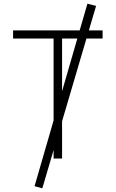

<svg xmlns="http://www.w3.org/2000/svg" viewBox="-20 -858 626 1039"><path d="M209 161.1 270 -45.9V0H315.9V-201.7L447.8 -649.4H535.2V-693.4H460.9L500 -826.2L453.1 -837.9L411.1 -693.4H50.8V-649.4H270V-206.1L167 149.4ZM315.9 -364.3V-649.4H398.4Z"/></svg>

Font: Cascadia Mono PL ExtraLight
Style: Regular
Weight: 200
Monospace: yes
Designer: Aaron Bell
Foundry: Saja Typeworks
Version: Version 2404.023